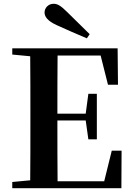

<svg xmlns="http://www.w3.org/2000/svg" viewBox="-20 -997 706 1017"><path d="M455 -816C415 -856 374 -896 336 -933C303 -966 285 -977 264 -977C235 -977 216 -954 216 -931C216 -910 230 -887 280 -864C332 -841 386 -816 440 -794ZM552 -548H605L603 -741H45V-708L140 -699C141 -597 141 -496 141 -394V-346C141 -243 141 -141 140 -42L45 -33V0H623L624 -199H572L532 -37H285C284 -140 284 -245 284 -359H434L448 -259H493V-500H448L434 -395H284C284 -502 284 -604 285 -703H513Z"/></svg>

Font: Noto Serif CJK HK
Style: Bold
Weight: 700
Designer: Ryoko NISHIZUKA 西塚涼子 (kana & ideographs); Frank Grießhammer (Latin, Greek & Cyrillic); Wenlong ZHANG 张文龙 (bopomofo); San
Foundry: Adobe
Version: Version 2.001;hotconv 1.1.0;makeotfexe 2.6.0